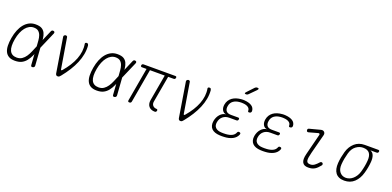

<svg xmlns="http://www.w3.org/2000/svg" viewBox="1 -1710 5398 2646"><g transform="rotate(20 2700.0 -387.0)"><path d="M477 -24Q478 -11 471.5 -2.5Q465 6 451 9Q438 12 431 7Q424 2 423 -11L412 -170L404 -150Q382 -101 354 -65.5Q326 -30 287 -10Q248 10 188 10Q133 10 98.5 -10Q64 -30 47 -66.5Q30 -103 28.5 -154.5Q27 -206 38 -270Q49 -334 70.5 -387Q92 -440 123.5 -478.5Q155 -517 196.5 -538.5Q238 -560 289 -560Q349 -560 381 -541Q413 -522 429 -488Q445 -454 450 -406Q450 -397 451 -388L516 -539Q521 -552 530 -557Q539 -562 552 -559Q564 -556 567.5 -547.5Q571 -539 566 -526L459 -279ZM405 -280V-282Q402 -323 399 -363.5Q396 -404 384.5 -436.5Q373 -469 349 -489.5Q325 -510 280 -510Q246 -510 215.5 -493.5Q185 -477 160 -446Q135 -415 116.5 -370.5Q98 -326 88 -270Q78 -214 79.5 -171Q81 -128 94.5 -99Q108 -70 134 -55Q160 -40 197 -40Q242 -40 273.5 -61.5Q305 -83 328 -117Q351 -151 368.5 -193Q386 -235 403 -275Z M785 -19 702 -531Q701 -537 703.5 -542.5Q706 -548 710.5 -551.5Q715 -555 720 -557.5Q725 -560 729 -560Q739 -560 746.5 -555.5Q754 -551 755 -541L828 -100Q830 -87 835.5 -86Q841 -85 852 -97Q899 -152 934 -207.5Q969 -263 990.5 -319Q1012 -375 1018.5 -430.5Q1025 -486 1015 -541Q1015 -546 1016.5 -549.5Q1018 -553 1021.5 -555.5Q1025 -558 1029.5 -559Q1034 -560 1039 -560Q1054 -560 1059 -551.5Q1064 -543 1066 -531Q1071 -468 1059 -403.5Q1047 -339 1020 -275Q993 -211 952.5 -146.5Q912 -82 861 -19Q850 -6 841.5 2Q833 10 818 10Q803 10 795.5 2.5Q788 -5 785 -19Z M1677 -24Q1678 -11 1671.5 -2.5Q1665 6 1651 9Q1638 12 1631 7Q1624 2 1623 -11L1612 -170L1604 -150Q1582 -101 1554 -65.5Q1526 -30 1487 -10Q1448 10 1388 10Q1333 10 1298.5 -10Q1264 -30 1247 -66.5Q1230 -103 1228.5 -154.5Q1227 -206 1238 -270Q1249 -334 1270.5 -387Q1292 -440 1323.5 -478.5Q1355 -517 1396.5 -538.5Q1438 -560 1489 -560Q1549 -560 1581 -541Q1613 -522 1629 -488Q1645 -454 1650 -406Q1650 -397 1651 -388L1716 -539Q1721 -552 1730 -557Q1739 -562 1752 -559Q1764 -556 1767.5 -547.5Q1771 -539 1766 -526L1659 -279ZM1605 -280V-282Q1602 -323 1599 -363.5Q1596 -404 1584.5 -436.5Q1573 -469 1549 -489.5Q1525 -510 1480 -510Q1446 -510 1415.5 -493.5Q1385 -477 1360 -446Q1335 -415 1316.5 -370.5Q1298 -326 1288 -270Q1278 -214 1279.5 -171Q1281 -128 1294.5 -99Q1308 -70 1334 -55Q1360 -40 1397 -40Q1442 -40 1473.5 -61.5Q1505 -83 1528 -117Q1551 -151 1568.5 -193Q1586 -235 1603 -275Z M2241 10Q2213 10 2190.5 1Q2168 -8 2153.5 -25Q2139 -42 2133.5 -66Q2128 -90 2133 -120L2201 -505H1984L1898 -15Q1896 -2 1888.5 4Q1881 10 1868 10Q1855 10 1850.5 4Q1846 -2 1848 -15L1934 -505H1867Q1856 -505 1851 -511Q1846 -517 1848 -528Q1850 -539 1856.5 -544.5Q1863 -550 1874 -550H2340Q2351 -550 2355.5 -544.5Q2360 -539 2358 -528Q2356 -517 2349.5 -511Q2343 -505 2332 -505H2251L2183 -120Q2176 -82 2195.5 -59Q2215 -36 2249 -35Q2260 -35 2264.5 -29.5Q2269 -24 2267 -13Q2265 -2 2258.5 4Q2252 10 2241 10Z M2585 -19 2502 -531Q2501 -537 2503.5 -542.5Q2506 -548 2510.5 -551.5Q2515 -555 2520 -557.5Q2525 -560 2529 -560Q2539 -560 2546.5 -555.5Q2554 -551 2555 -541L2628 -100Q2630 -87 2635.5 -86Q2641 -85 2652 -97Q2699 -152 2734 -207.5Q2769 -263 2790.5 -319Q2812 -375 2818.5 -430.5Q2825 -486 2815 -541Q2815 -546 2816.5 -549.5Q2818 -553 2821.5 -555.5Q2825 -558 2829.5 -559Q2834 -560 2839 -560Q2854 -560 2859 -551.5Q2864 -543 2866 -531Q2871 -468 2859 -403.5Q2847 -339 2820 -275Q2793 -211 2752.5 -146.5Q2712 -82 2661 -19Q2650 -6 2641.5 2Q2633 10 2618 10Q2603 10 2595.5 2.5Q2588 -5 2585 -19Z M3499 -458Q3499 -450 3497 -444Q3495 -438 3490.5 -433.5Q3486 -429 3479.5 -427Q3473 -425 3464 -425Q3460 -425 3457 -426Q3454 -427 3452 -429Q3450 -431 3449 -434.5Q3448 -438 3448 -442Q3448 -475 3420.5 -493.5Q3393 -512 3345 -515Q3334 -516 3322 -516Q3310 -516 3299 -515Q3242 -511 3205 -484Q3168 -457 3160 -407Q3152 -361 3172.5 -334.5Q3193 -308 3244 -308H3349Q3360 -308 3364.5 -302.5Q3369 -297 3367 -286Q3365 -275 3358.5 -269Q3352 -263 3341 -263H3236Q3180 -263 3142.5 -232Q3105 -201 3096 -147Q3087 -95 3115.5 -66.5Q3144 -38 3201 -35Q3217 -34 3233.5 -34Q3250 -34 3266 -35Q3320 -38 3356 -56Q3392 -74 3405 -108Q3407 -113 3409 -116Q3411 -119 3413.5 -121Q3416 -123 3419.5 -124Q3423 -125 3427 -125Q3436 -125 3442 -123Q3448 -121 3451 -116.5Q3454 -112 3453.5 -106Q3453 -100 3450 -92Q3430 -45 3380 -19Q3330 7 3258 10Q3242 11 3225.5 11Q3209 11 3193 10Q3153 8 3122.5 -3Q3092 -14 3073 -34Q3054 -54 3047 -82.5Q3040 -111 3046 -147Q3057 -207 3093 -247Q3129 -287 3177 -292Q3139 -296 3120.5 -329.5Q3102 -363 3110 -411Q3116 -446 3133 -472.5Q3150 -499 3175.5 -517.5Q3201 -536 3234.5 -546.5Q3268 -557 3307 -560Q3318 -561 3330 -561Q3342 -561 3353 -560Q3419 -555 3457.5 -530Q3496 -505 3499 -458ZM3374 -659Q3366 -651 3359 -648Q3352 -645 3343 -645Q3324 -645 3321.5 -652Q3319 -659 3333 -674L3422 -769Q3430 -777 3437.5 -781Q3445 -785 3456 -785Q3476 -785 3479 -777Q3482 -769 3467 -753Z M4099 -458Q4099 -450 4097 -444Q4095 -438 4090.5 -433.5Q4086 -429 4079.5 -427Q4073 -425 4064 -425Q4060 -425 4057 -426Q4054 -427 4052 -429Q4050 -431 4049 -434.5Q4048 -438 4048 -442Q4048 -475 4020.5 -493.5Q3993 -512 3945 -515Q3934 -516 3922 -516Q3910 -516 3899 -515Q3842 -511 3805 -484Q3768 -457 3760 -407Q3752 -361 3772.5 -334.5Q3793 -308 3844 -308H3949Q3960 -308 3964.5 -302.5Q3969 -297 3967 -286Q3965 -275 3958.5 -269Q3952 -263 3941 -263H3836Q3780 -263 3742.5 -232Q3705 -201 3696 -147Q3687 -95 3715.5 -66.5Q3744 -38 3801 -35Q3817 -34 3833.5 -34Q3850 -34 3866 -35Q3920 -38 3956 -56Q3992 -74 4005 -108Q4007 -113 4009 -116Q4011 -119 4013.5 -121Q4016 -123 4019.5 -124Q4023 -125 4027 -125Q4036 -125 4042 -123Q4048 -121 4051 -116.5Q4054 -112 4053.5 -106Q4053 -100 4050 -92Q4030 -45 3980 -19Q3930 7 3858 10Q3842 11 3825.5 11Q3809 11 3793 10Q3753 8 3722.5 -3Q3692 -14 3673 -34Q3654 -54 3647 -82.5Q3640 -111 3646 -147Q3657 -207 3693 -247Q3729 -287 3777 -292Q3739 -296 3720.5 -329.5Q3702 -363 3710 -411Q3716 -446 3733 -472.5Q3750 -499 3775.5 -517.5Q3801 -536 3834.5 -546.5Q3868 -557 3907 -560Q3918 -561 3930 -561Q3942 -561 3953 -560Q4019 -555 4057.5 -530Q4096 -505 4099 -458Z M4331 -448Q4319 -445 4311 -449Q4303 -453 4301 -466Q4299 -479 4303.5 -486.5Q4308 -494 4321 -497L4477 -538Q4494 -543 4507 -540Q4520 -537 4528.5 -528.5Q4537 -520 4540 -507.5Q4543 -495 4539 -480L4465 -196Q4454 -154 4449.5 -124Q4445 -94 4448.5 -75.5Q4452 -57 4465 -48.5Q4478 -40 4503 -40Q4537 -40 4564.5 -60.5Q4592 -81 4619 -112Q4627 -121 4637 -122Q4647 -123 4654 -118Q4662 -113 4663.5 -101Q4665 -89 4657 -81Q4639 -59 4622 -42Q4605 -25 4586.5 -13.5Q4568 -2 4545 4Q4522 10 4490 10Q4459 10 4438 0.5Q4417 -9 4405.5 -29.5Q4394 -50 4393.5 -81Q4393 -112 4404 -155L4482 -464Q4485 -476 4478.5 -481.5Q4472 -487 4461 -484Z M5308 -506H5216Q5254 -492 5268.5 -453.5Q5283 -415 5279 -360Q5276 -318 5268 -275Q5260 -232 5248 -190Q5223 -100 5165 -45Q5107 10 5018 10Q4974 10 4942 -4Q4910 -18 4890.5 -44Q4871 -70 4863 -107Q4855 -144 4858 -190Q4861 -232 4869 -275Q4877 -318 4889 -360Q4913 -445 4972 -497.5Q5031 -550 5118 -550H5316Q5327 -550 5331.5 -544.5Q5336 -539 5334 -528Q5332 -517 5325.5 -511.5Q5319 -506 5308 -506ZM5026 -34Q5053 -34 5079.5 -44.5Q5106 -55 5129 -75.5Q5152 -96 5170 -125Q5188 -154 5198 -190Q5210 -232 5218 -275Q5226 -318 5229 -360Q5234 -432 5206 -469Q5178 -506 5110 -506Q5057 -506 5008.5 -470Q4960 -434 4939 -360Q4927 -318 4919 -275Q4911 -232 4908 -190Q4903 -115 4937.5 -74.5Q4972 -34 5026 -34Z"/></g></svg>

Font: Maple Mono NL Thin
Style: Italic
Weight: 250
Italic angle: -10°
Monospace: yes
Designer: subframe7536
Version: Version 7.000